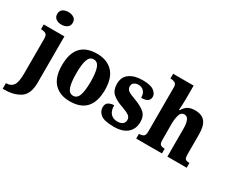

<svg xmlns="http://www.w3.org/2000/svg" viewBox="-164 -1244 2336 1956"><g transform="rotate(30 1004.0 -266.0)"><path d="M170 -624Q207 -624 234.5 -642.5Q262 -661 262 -698Q262 -736 234.5 -754Q207 -772 170 -772Q132 -772 105.5 -754Q79 -736 79 -698Q79 -661 105.5 -642.5Q132 -624 170 -624ZM-21 240H-1Q112 240 184.5 191Q257 142 257 8V-536H14V-480H18Q48 -480 69.5 -468.5Q91 -457 91 -414V-3Q91 99 64 136.5Q37 174 -15 174H-21Z M633 10Q888 10 888 -270Q888 -411 820.5 -480.5Q753 -550 636 -550Q382 -550 382 -270Q382 -129 449 -59.5Q516 10 633 10ZM635 -56Q588 -56 569 -110.5Q550 -165 550 -270Q550 -376 568.5 -429.5Q587 -483 634 -483Q681 -483 700.5 -429.5Q720 -376 720 -270Q720 -165 701 -110.5Q682 -56 635 -56Z M1152 10Q1256 10 1310 -38Q1364 -86 1364 -167Q1364 -239 1320 -275.5Q1276 -312 1205 -338Q1136 -362 1112 -380Q1088 -398 1088 -430Q1088 -458 1108.5 -472.5Q1129 -487 1159 -487Q1198 -487 1222.5 -460.5Q1247 -434 1247 -385Q1345 -385 1345 -453Q1345 -489 1305.5 -519Q1266 -549 1173 -549Q1078 -549 1020 -508.5Q962 -468 962 -385Q962 -313 1003.5 -274.5Q1045 -236 1127 -208Q1187 -187 1213 -168.5Q1239 -150 1239 -118Q1239 -92 1219.5 -73Q1200 -54 1154 -54Q1106 -54 1076.5 -86Q1047 -118 1047 -182Q1013 -182 984 -166Q955 -150 955 -106Q955 -56 998 -23Q1041 10 1152 10Z M1411 0H1714V-56H1710Q1679 -56 1664 -67.5Q1649 -79 1649 -121L1648 -306Q1648 -364 1661 -411.5Q1674 -459 1716 -459Q1778 -459 1778 -325V0H2005V-56H2002Q1970 -56 1957 -68Q1944 -80 1944 -126V-357Q1944 -458 1906 -504Q1868 -550 1791 -550Q1735 -550 1702.5 -529.5Q1670 -509 1650 -472H1642Q1644 -488 1646 -525.5Q1648 -563 1648 -601V-760H1407V-704H1420Q1435 -704 1458.5 -694Q1482 -684 1482 -645V-124Q1482 -80 1463 -68Q1444 -56 1415 -56H1411Z"/></g></svg>

Font: Noto Serif SemiCondensed Extra
Style: Regular
Weight: 800
Width: 4
Designer: Monotype Design Team
Foundry: Monotype Imaging Inc.
Version: Version 1.002